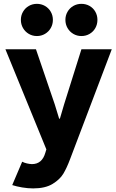

<svg xmlns="http://www.w3.org/2000/svg" viewBox="-20 -787 618 1019"><path d="M44.9 195.3 97.7 71.3Q108.9 77.1 122.8 80.3Q136.7 83.5 149.4 84Q203.6 84 220.7 23.4L226.1 5.9L8.8 -525.4H170.9L270.5 -233.4L293.9 -157.2H297.9L320.3 -233.4L412.1 -525.4H573.2L351.6 58.6Q334.5 104 316.4 134.5Q298.3 165 259.3 189Q220.2 212.9 156.2 212.9Q127.9 212.9 97.7 207.8Q67.4 202.6 44.9 195.3ZM327.1 -681.6Q327.1 -705.1 338.4 -724.6Q349.6 -744.1 369.1 -755.4Q388.7 -766.6 412.1 -766.6Q436 -766.6 455.6 -755.4Q475.1 -744.1 486.1 -724.6Q497.1 -705.1 497.1 -681.6Q497.1 -657.7 486.1 -638.2Q475.1 -618.7 455.6 -607.2Q436 -595.7 412.1 -595.7Q388.7 -595.7 369.1 -607.2Q349.6 -618.7 338.4 -638.2Q327.1 -657.7 327.1 -681.6ZM90.8 -681.6Q90.8 -705.1 102.1 -724.6Q113.3 -744.1 132.8 -755.4Q152.3 -766.6 175.8 -766.6Q199.2 -766.6 218.8 -755.4Q238.3 -744.1 249.5 -724.6Q260.7 -705.1 260.7 -681.6Q260.7 -657.7 249.5 -638.2Q238.3 -618.7 218.8 -607.2Q199.2 -595.7 175.8 -595.7Q152.3 -595.7 132.8 -607.2Q113.3 -618.7 102.1 -638.2Q90.8 -657.7 90.8 -681.6Z"/></svg>

Font: Reddit Sans Fudge ExtraBold
Style: Regular
Weight: 800
Designer: Stephen Hutchings
Foundry: Reddit
Version: Version 1.011